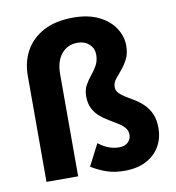

<svg xmlns="http://www.w3.org/2000/svg" viewBox="-81 -784 794 868"><g transform="rotate(-10 316.0 -349.5)"><path d="M421 12Q377 12 341.8 0.3Q306.6 -11.4 270.5 -33.4L321.5 -132.5Q346 -113.5 369.4 -105.1Q392.9 -96.7 416 -96.7Q442 -96.7 456.7 -110.8Q471.3 -124.8 471.3 -145.1Q471.3 -163.9 459.7 -177.6Q448.1 -191.2 429.5 -202.5Q411 -213.9 389.9 -226.5Q368.8 -239.1 350.3 -254.9Q331.7 -270.8 320.1 -293.8Q308.5 -316.9 308.5 -349.6Q308.5 -378.6 320.1 -399.8Q331.8 -421 347.2 -439.5Q362.6 -458 374.2 -479Q385.9 -500.1 385.9 -527.5Q385.9 -556.8 364.9 -576Q343.9 -595.2 312.1 -595.2Q265.6 -595.2 237.8 -561.6Q210 -528 210 -469.6V0H64.7V-486.9Q64.7 -551.2 92.9 -601.7Q121 -652.2 176 -681.4Q231 -710.6 312.5 -710.6Q381 -710.6 429 -687Q477 -663.4 501.8 -625.2Q526.7 -587.1 526.7 -544.3Q526.7 -508.6 513.8 -483.4Q500.9 -458.2 484.7 -439.2Q468.4 -420.3 455.5 -404Q442.7 -387.8 442.7 -368.1Q442.7 -352.1 454.3 -340Q465.9 -328 484.5 -316.9Q503 -305.9 524.1 -292.9Q545.1 -279.9 563.7 -261.6Q582.2 -243.2 593.9 -217.1Q605.5 -190.9 605.5 -152Q605.5 -106.4 584.5 -69.3Q563.5 -32.2 522.5 -10.1Q481.6 12 421 12Z"/></g></svg>

Font: Source Sans Variable
Style: Regular
Weight: 200
Designer: Paul D. Hunt
Foundry: Adobe Systems Incorporated
Version: Version 3.006;hotconv 1.0.111;makeotfexe 2.5.65597